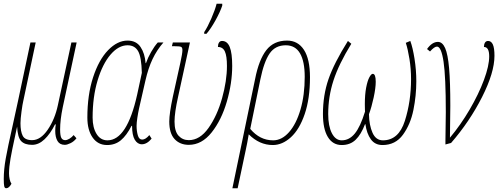

<svg xmlns="http://www.w3.org/2000/svg" viewBox="-23 -762 2662 1022"><path d="M-3 190Q-3 141 7.5 82Q18 23 44 -92L73 -225L139 -536H167L101 -225Q97 -209 91.5 -168.5Q86 -128 86 -106Q86 -62 98 -39Q110 -16 148 -16Q193 -16 231 -71.5Q269 -127 285 -202L357 -536H385L311 -191Q297 -124 297 -73Q297 -40 303.5 -28Q310 -16 324 -16Q334 -16 346.5 -23.5Q359 -31 369 -43L384 -26Q371 -9 352.5 0Q334 9 322 9Q295 9 283 -11.5Q271 -32 271 -65Q271 -84 274 -100H270Q245 -50 214 -20.5Q183 9 148 9Q109 9 90 -10.5Q71 -30 68 -88Q60 -48 55 -27Q41 37 33 82Q25 127 25 161Q25 177 28.5 192.5Q32 208 38 216Q25 240 10 240Q2 240 -0.5 229.5Q-3 219 -3 190Z M442 -136Q442 -257 472.5 -350.5Q503 -444 552.5 -495Q602 -546 656 -546Q702 -546 725 -512Q748 -478 752 -426H754Q764 -455 781.5 -485.5Q799 -516 817 -536H847Q812 -496 789 -447.5Q766 -399 751 -333L717 -184Q712 -161 708 -134.5Q704 -108 704 -92Q704 -65 710.5 -42Q717 -19 734 -19Q752 -19 772 -43L784 -24Q759 6 732 6Q709 6 694.5 -18Q680 -42 680 -92H677Q651 -41 620.5 -15.5Q590 10 547 10Q498 10 470 -30Q442 -70 442 -136ZM707 -258 732 -374Q730 -459 712 -490Q694 -521 656 -521Q608 -521 565.5 -471.5Q523 -422 496.5 -334Q470 -246 470 -136Q470 -83 491 -49Q512 -15 549 -15Q653 -15 707 -258Z M878 -115Q878 -158 897 -247L937 -428Q948 -478 948 -495Q948 -509 941 -512.5Q934 -516 906 -516H892L897 -536H988L925 -247Q906 -162 906 -115Q906 -63 927.5 -39.5Q949 -16 982 -16Q1041 -16 1087 -81Q1133 -146 1159 -239Q1185 -332 1185 -411Q1185 -464 1174 -488Q1163 -512 1137 -512Q1137 -526 1142.5 -535Q1148 -544 1159 -544Q1187 -544 1200 -511.5Q1213 -479 1213 -411Q1213 -320 1184.5 -221.5Q1156 -123 1103.5 -57Q1051 9 982 9Q935 9 906.5 -21.5Q878 -52 878 -115ZM1064 -591Q1082 -618 1102 -664Q1122 -710 1130 -742H1160V-732Q1149 -699 1124.5 -654.5Q1100 -610 1076 -582H1064Z M1335 -342Q1355 -444 1394.5 -495Q1434 -546 1505 -546Q1563 -546 1595 -496.5Q1627 -447 1627 -351Q1627 -237 1599 -155Q1571 -73 1525.5 -31.5Q1480 10 1429 10Q1358 10 1301 -47Q1293 1 1285 37L1242 240H1214ZM1599 -353Q1599 -435 1574 -478Q1549 -521 1498 -521Q1442 -521 1412 -477Q1382 -433 1363 -340L1309 -76Q1360 -15 1431 -15Q1477 -15 1515.5 -58.5Q1554 -102 1576.5 -179Q1599 -256 1599 -353Z M1696 -155Q1696 -255 1725.5 -340.5Q1755 -426 1829 -544L1847 -529Q1780 -420 1752 -333.5Q1724 -247 1724 -155Q1724 -91 1743.5 -53Q1763 -15 1796 -15Q1836 -15 1865.5 -51Q1895 -87 1920 -168Q1920 -170 1919.5 -178Q1919 -186 1919 -208Q1919 -259 1926 -295.5Q1933 -332 1943 -350.5Q1953 -369 1961 -369Q1977 -369 1977 -327Q1977 -294 1966 -243Q1955 -192 1941 -154Q1942 -95 1960 -55Q1978 -15 2015 -15Q2099 -15 2132 -118.5Q2165 -222 2165 -341Q2165 -395 2156.5 -448Q2148 -501 2137 -534L2161 -544Q2174 -509 2183.5 -449Q2193 -389 2193 -329Q2193 -253 2177.5 -176.5Q2162 -100 2122 -45Q2082 10 2013 10Q1973 10 1951 -20.5Q1929 -51 1922 -101H1920Q1899 -46 1870 -18Q1841 10 1796 10Q1748 10 1722 -33Q1696 -76 1696 -155Z M2348 -14Q2350 -124 2350 -165Q2350 -353 2338 -433.5Q2326 -514 2303 -514Q2289 -514 2266 -488L2250 -501Q2277 -539 2308 -539Q2332 -539 2346.5 -506Q2361 -473 2367.5 -399Q2374 -325 2374 -199Q2374 -155 2372 -29Q2429 -97 2477 -179Q2525 -261 2553 -336.5Q2581 -412 2581 -462Q2581 -512 2553 -512Q2553 -526 2558.5 -535Q2564 -544 2575 -544Q2592 -544 2600.5 -525Q2609 -506 2609 -465Q2609 -376 2543 -245.5Q2477 -115 2378 -1L2348 7Z"/></svg>

Font: Noto Serif CondThin
Style: Italic
Weight: 250
Width: 3
Italic angle: -12°
Designer: Monotype Design Team
Foundry: Monotype Imaging Inc.
Version: Version 1.001